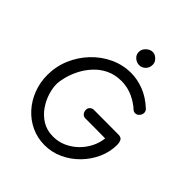

<svg xmlns="http://www.w3.org/2000/svg" viewBox="-264 -1170 1365 1365"><g transform="rotate(45 419.0 -487.5)"><path d="M733 -674Q739 -669 742.5 -661Q746 -653 746 -645Q746 -633 740 -622Q734 -611 724.5 -604Q715 -597 703 -597Q687 -597 676.5 -607Q666 -617 657 -624Q612 -658 566 -674.5Q520 -691 473 -691Q406 -691 355 -666Q304 -641 267 -600.5Q230 -560 206.5 -513.5Q183 -467 171.5 -422.5Q160 -378 160 -346Q160 -309 174.5 -261.5Q189 -214 219.5 -169.5Q250 -125 296.5 -96Q343 -67 407 -67Q461 -67 508 -88.5Q555 -110 591.5 -146Q628 -182 650.5 -227Q673 -272 678 -320Q645 -320 612 -320.5Q579 -321 545.5 -321Q512 -321 479 -321Q460 -321 449 -333.5Q438 -346 437 -365Q436 -383 448.5 -395Q461 -407 479 -407Q541 -407 603.5 -406.5Q666 -406 728 -406Q754 -405 762.5 -388Q771 -371 771 -348Q771 -278 742 -212.5Q713 -147 662 -94.5Q611 -42 545.5 -11.5Q480 19 407 19Q335 19 273 -10Q211 -39 165 -90Q119 -141 93.5 -207.5Q68 -274 68 -348Q68 -435 101 -512.5Q134 -590 191.5 -650.5Q249 -711 323.5 -745.5Q398 -780 480 -780Q543 -780 608 -755Q673 -730 733 -674ZM481 -859Q454 -859 433 -877.5Q412 -896 412 -924Q412 -952 434.5 -973Q457 -994 482 -994Q498 -994 512.5 -985.5Q527 -977 537 -962.5Q547 -948 547 -928Q547 -898 527 -878.5Q507 -859 481 -859Z"/></g></svg>

Font: Playpen Sans
Style: Regular
Weight: 400
Designer: Laura Meseguer, Veronika Burian, José Scaglione, Kostas Bartsokas, Vera Evstafieva, Tom Grace, Yorlmar Campos
Foundry: TypeTogether
Version: Version 2.000